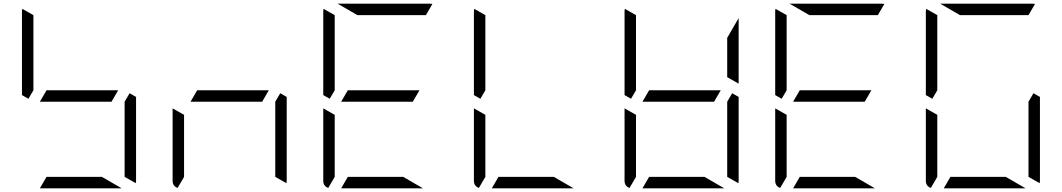

<svg xmlns="http://www.w3.org/2000/svg" viewBox="-20 -1020 5752 1040"><path d="M584 -469H408H196L232 -531H408H620ZM161 -531 134 -485 99 -505V-959Q99 -968 101 -972L161 -938V-735ZM532 -62 639 0H408H196L232 -62H408ZM682 -515 717 -495V-41Q717 -32 715 -28L655 -62V-265V-469Z M1400 -469H1224H1012L1048 -531H1224H1436ZM1498 -515 1533 -495V-41Q1533 -32 1531 -28L1471 -62V-265V-469ZM942 -2Q915 -12 915 -41V-433L977 -398V-265V-62Z M2216 -469H2040H1828L1864 -531H2040H2252ZM1793 -531 1766 -485 1731 -505V-959Q1731 -968 1733 -972L1793 -938V-735ZM2164 -62 2271 0H2040H1828L1864 -62H2040ZM1758 -2Q1731 -12 1731 -41V-433L1793 -398V-265V-62ZM1916 -938 1809 -1000H2040H2308Q2318 -1000 2322 -998L2287 -938H2040Z M2609 -531 2582 -485 2547 -505V-959Q2547 -968 2549 -972L2609 -938V-735ZM2980 -62 3087 0H2856H2644L2680 -62H2856ZM2574 -2Q2547 -12 2547 -41V-433L2609 -398V-265V-62Z M3848 -469H3672H3460L3496 -531H3672H3884ZM3425 -531 3398 -485 3363 -505V-959Q3363 -968 3365 -972L3425 -938V-735ZM3796 -62 3903 0H3672H3460L3496 -62H3672ZM3946 -515 3981 -495V-41Q3981 -32 3979 -28L3919 -62V-265V-469ZM3390 -2Q3363 -12 3363 -41V-433L3425 -398V-265V-62ZM3919 -815 3981 -922V-567L3919 -602V-735Z M4664 -469H4488H4276L4312 -531H4488H4700ZM4241 -531 4214 -485 4179 -505V-959Q4179 -968 4181 -972L4241 -938V-735ZM4612 -62 4719 0H4488H4276L4312 -62H4488ZM4206 -2Q4179 -12 4179 -41V-433L4241 -398V-265V-62ZM4364 -938 4257 -1000H4488H4756Q4766 -1000 4770 -998L4735 -938H4488Z M5057 -531 5030 -485 4995 -505V-959Q4995 -968 4997 -972L5057 -938V-735ZM5428 -62 5535 0H5304H5092L5128 -62H5304ZM5578 -515 5613 -495V-41Q5613 -32 5611 -28L5551 -62V-265V-469ZM5022 -2Q4995 -12 4995 -41V-433L5057 -398V-265V-62ZM5180 -938 5073 -1000H5304H5572Q5582 -1000 5586 -998L5551 -938H5304Z"/></svg>

Font: DSEG7 Modern Mini
Style: Light
Weight: 300
Designer: Keshikan(Twitter:@keshinomi_88pro)
Version: Version 0.46